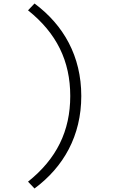

<svg xmlns="http://www.w3.org/2000/svg" viewBox="-20 -872 740 1096"><path d="M140 165 177 204C343 81 444 -97 444 -324C444 -551 343 -729 177 -852L140 -813C303 -683 381 -524 381 -324C381 -124 303 35 140 165Z"/></svg>

Font: Kawkab Mono Light
Style: Regular
Weight: 300
Monospace: yes
Designer: Abdullah Arif
Foundry: Abdullah Arif
Version: Version 1.000;PS 000.500;hotconv 1.0.88;makeotf.lib2.5.64775